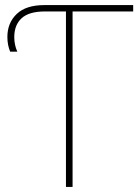

<svg xmlns="http://www.w3.org/2000/svg" viewBox="-20 -734 543 754"><path d="M239 -689H156Q94 -689 65 -662.5Q36 -636 36 -588Q36 -558 48 -531H20Q9 -557 9 -589Q9 -644 45.5 -679Q82 -714 154 -714H503V-689H265V0H239Z"/></svg>

Font: Noto Sans UI Thin
Style: Regular
Weight: 250
Designer: Monotype Design Team
Foundry: Monotype Imaging Inc.
Version: Version 1.001